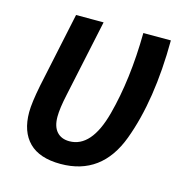

<svg xmlns="http://www.w3.org/2000/svg" viewBox="-87 -623 689 714"><g transform="rotate(15 257.5 -266.0)"><path d="M45 -147Q45 -183 59 -253L120 -541H226L163 -245Q151 -190 151 -158Q151 -120 168.5 -100.5Q186 -81 217 -81Q302 -81 339.5 -221.5Q377 -362 379 -541H485Q484 -310 424.5 -150.5Q365 9 207 9Q126 9 85.5 -31.5Q45 -72 45 -147Z"/></g></svg>

Font: Noto Sans UI NarrowMedium
Style: Italic
Weight: 500
Width: 4
Italic angle: -12°
Designer: Monotype Design Team
Foundry: Monotype Imaging Inc.
Version: Version 1.001